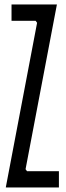

<svg xmlns="http://www.w3.org/2000/svg" viewBox="-20 -831 291 851"><path d="M135.6 -742.2 232.2 -811.1 93.3 -81.1 102.2 -68.9 5.6 0 144.4 -730ZM31.1 -738.9V-811.1H232.2L198.9 -738.9ZM6.7 0 40 -72.2H241.1V0Z"/></svg>

Font: Le Murmure
Style: Regular
Weight: 600
Width: 2
Designer: Jeremy Landes, Alexander Slobzheninov (Cyrillic)
Foundry: Velvetyne Type Foundry
Version: Version 1.0